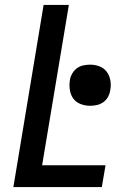

<svg xmlns="http://www.w3.org/2000/svg" viewBox="-20 -755 540 775"><path d="M34 0 156 -735H258L150 -88H406L391 0ZM344 -328Q324 -328 305.5 -335Q287 -342 276 -357Q265 -372 262 -391.5Q259 -411 262 -431Q264 -445 271.5 -458Q279 -471 290.5 -479.5Q302 -488 316 -491Q330 -494 344 -494Q364 -494 382 -487Q400 -480 411 -465Q422 -450 425.5 -430.5Q429 -411 425 -391Q423 -377 416 -364Q409 -351 397 -342.5Q385 -334 371 -331Q357 -328 344 -328Z"/></svg>

Font: Iosevka Curly Semibold Oblique
Style: Regular
Weight: 600
Italic angle: -9°
Monospace: yes
Designer: Belleve Invis
Foundry: Belleve Invis
Version: Version 11.1.0; ttfautohint (v1.8.3)